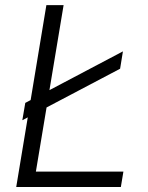

<svg xmlns="http://www.w3.org/2000/svg" viewBox="-20 -748 592 768"><path d="M44.9 0 165.5 -727.5H234.4L123.5 -61.5H473.6L463.4 0ZM69.3 -267.1 81.1 -336.4 471.7 -542.5 460.4 -473.1Z"/></svg>

Font: Inter 20pt Light
Style: Italic
Weight: 300
Italic angle: -9.3988°
Version: Version 4.001;git-66647c0bb